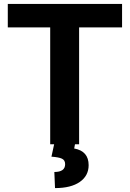

<svg xmlns="http://www.w3.org/2000/svg" viewBox="-20 -731 659 973"><path d="M598.6 -592.3H380.9V0H234.4V-592.3H19.5V-710.9H598.6ZM361.3 -6.8 356 21.5Q429.2 34.7 429.2 106Q429.2 159.7 384.5 190.9Q339.8 222.2 258.8 222.2L255.4 140.6Q310.1 140.6 310.1 101.1Q310.1 80.6 293.7 73Q277.3 65.4 240.7 63L255.9 -6.8Z"/></svg>

Font: MAUL Bold
Style: Bold
Weight: 700
Designer: MAUL
Version: Version 1.0; 2020; ttfautohint (v1.8.3)